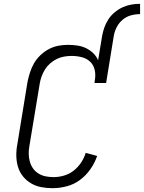

<svg xmlns="http://www.w3.org/2000/svg" viewBox="-20 -978 754 1006"><path d="M515 -789Q519 -812 527 -834.5Q535 -857 548.5 -877.5Q562 -898 581.5 -914Q601 -930 623 -940Q645 -950 668 -954Q691 -958 714 -958V-904Q690 -904 666 -897.5Q642 -891 622.5 -874.5Q603 -858 591.5 -835.5Q580 -813 576 -789ZM256 8Q225 8 196 2.5Q167 -3 142.5 -17.5Q118 -32 100 -54.5Q82 -77 74 -104.5Q66 -132 65.5 -162Q65 -192 71 -223L124 -548Q129 -573 137 -598Q145 -623 158 -646Q171 -669 191.5 -688.5Q212 -708 235.5 -720.5Q259 -733 284.5 -738Q310 -743 336 -743Q360 -743 384.5 -739.5Q409 -736 430 -726Q451 -716 468 -700Q485 -684 494 -662L515 -789H576L536 -543H475L477 -559Q482 -587 476 -612.5Q470 -638 452 -655Q434 -672 408 -678.5Q382 -685 355 -685Q336 -685 316 -681.5Q296 -678 277.5 -669Q259 -660 243 -646Q227 -632 216 -614.5Q205 -597 198 -577.5Q191 -558 188 -539L134 -213Q130 -192 130.5 -171Q131 -150 136.5 -130.5Q142 -111 153.5 -95Q165 -79 182 -68.5Q199 -58 219.5 -54Q240 -50 261 -50Q288 -50 315.5 -58Q343 -66 365.5 -83.5Q388 -101 404.5 -125.5Q421 -150 429 -177L489 -161Q477 -125 454 -92Q431 -59 399.5 -35.5Q368 -12 330 -2Q292 8 256 8Z"/></svg>

Font: Iosevka HT Light Extended
Style: Italic
Weight: 300
Width: 7
Italic angle: -9°
Monospace: yes
Designer: Belleve Invis
Foundry: Belleve Invis
Version: Version 32.3.0; ttfautohint (v1.8.4)